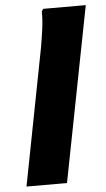

<svg xmlns="http://www.w3.org/2000/svg" viewBox="-54 -796 459 831"><g transform="rotate(-5 175.5 -380.0)"><path d="M27 0 142 -594Q148 -628 154 -671Q160 -714 159 -749L166 -760H351L203 0Z"/></g></svg>

Font: Kufam
Style: Bold Italic
Weight: 700
Italic angle: -11°
Designer: Artur Schmal
Foundry: Original Type
Version: Version 1.301; ttfautohint (v1.8.3)